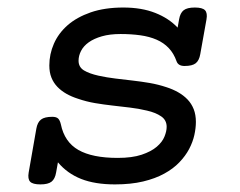

<svg xmlns="http://www.w3.org/2000/svg" viewBox="-20 -482 640 513"><path d="M129.9 -21Q127 -3.9 117.7 3.4Q108.4 10.7 87.9 10.7Q67.4 10.7 60.5 3.4Q53.7 -3.9 56.6 -21L77.1 -138.2Q80.1 -155.3 89.6 -162.6Q99.1 -169.9 119.6 -169.9Q130.4 -169.9 135.3 -165.3Q140.1 -160.6 142.6 -149.9Q152.3 -102.5 189.5 -81.3Q226.6 -60.1 294.4 -60.1Q333 -60.1 358.4 -68.6Q383.8 -77.1 398.7 -89.8Q413.6 -102.5 419.4 -116.9Q425.3 -131.3 425.3 -143.1Q425.3 -161.1 410.6 -171.1Q396 -181.2 372.6 -186.5Q350.1 -191.9 326.9 -194.6Q303.7 -197.3 280.5 -200Q257.3 -202.6 234.1 -206.5Q210.9 -210.4 188 -218.3Q171.4 -223.6 157.5 -231.4Q143.6 -239.3 133.3 -250Q123 -260.7 117.4 -274.7Q111.8 -288.6 111.8 -307.1Q111.8 -337.4 124 -365.2Q136.2 -393.1 160.6 -414.6Q185.1 -436 222.4 -449Q259.8 -461.9 309.6 -461.9Q358.4 -461.9 394.8 -447.5Q431.2 -433.1 454.6 -408.2L458.5 -430.2Q461.4 -447.3 470.7 -454.6Q480 -461.9 500.5 -461.9Q521 -461.9 527.8 -454.6Q534.7 -447.3 531.7 -430.2L515.1 -337.4Q512.2 -320.3 502.9 -313Q493.7 -305.7 473.1 -305.7Q456.1 -305.7 451.7 -318.4Q444.3 -339.4 430.9 -353.5Q417.5 -367.7 398.4 -376Q379.4 -384.3 355 -387.7Q330.6 -391.1 302.2 -391.1Q273.4 -391.1 252.2 -385Q231 -378.9 217 -368.9Q203.1 -358.9 196.5 -345.9Q189.9 -333 189.9 -319.8Q189.9 -302.7 204.3 -293.9Q218.8 -285.2 243.2 -279.8Q265.6 -274.9 288.3 -272.2Q311 -269.5 334 -266.8Q356.9 -264.2 379.9 -260.3Q402.8 -256.3 424.8 -249Q441.4 -243.7 455.8 -235.6Q470.2 -227.5 481 -216.3Q491.7 -205.1 497.6 -190.2Q503.4 -175.3 503.4 -156.2Q503.4 -140.1 499.3 -121.3Q495.1 -102.5 485.4 -84Q475.6 -65.4 459.2 -48.3Q442.9 -31.2 418.9 -18.1Q395 -4.9 362.3 2.9Q329.6 10.7 287.1 10.7Q233.9 10.7 196.8 -3.9Q159.7 -18.6 134.8 -48.3Z"/></svg>

Font: Courier Prime
Style: Italic
Weight: 400
Monospace: yes
Designer: Alan Dague-Greene
Foundry: Quote-Unquote Apps
Version: Version 1.202